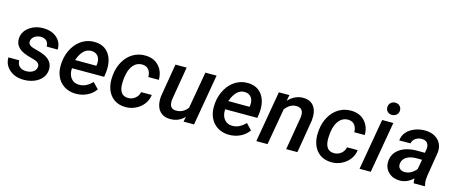

<svg xmlns="http://www.w3.org/2000/svg" viewBox="-44 -1318 4541 1915"><g transform="rotate(15 2226.0 -360.5)"><path d="M323.7 -146.5Q332 -194.8 261 -213.6Q189.9 -232.4 164.1 -243.7Q63.5 -286.6 66.9 -374.5Q69.3 -445.8 131.6 -492.4Q193.8 -539.1 280.8 -538.1Q364.7 -537.1 417.7 -490.7Q470.7 -444.3 469.7 -369.1L355 -369.6Q356 -406.2 335 -427Q314 -447.8 277.3 -448.7Q238.8 -448.7 211.2 -429.7Q183.6 -410.6 179.2 -379.9Q172.4 -335.4 241.7 -318.1Q311 -300.8 344.2 -286.1Q440.9 -243.7 437.5 -153.3Q435.1 -103 404.5 -65.7Q374 -28.3 322.8 -8.5Q271.5 11.2 213.9 9.8Q127.4 8.8 70.6 -40.5Q13.7 -89.8 14.6 -167L126.5 -166.5Q127.4 -124 151.9 -102.1Q176.3 -80.1 218.8 -79.6Q261.7 -79.6 290.3 -97.4Q318.8 -115.2 323.7 -146.5Z M752.4 9.8Q683.6 8.3 633.1 -24.9Q582.5 -58.1 558.3 -115.7Q534.2 -173.3 540 -244.1L541.5 -264.2Q550.3 -344.7 588.6 -408.9Q627 -473.1 684.1 -506.3Q741.2 -539.6 808.1 -538.1Q907.2 -536.1 956.8 -464.4Q1006.3 -392.6 994.1 -277.3L987.3 -226.6H654.8Q650.4 -163.6 680.2 -125Q710 -86.4 762.2 -85.4Q836.9 -83 899.9 -150.4L958.5 -88.9Q925.3 -41.5 871.1 -15.4Q816.9 10.7 752.4 9.8ZM801.8 -443.4Q710 -446.3 664.1 -313.5L883.3 -313L885.3 -323.2Q888.7 -345.7 885.7 -367.2Q880.4 -401.9 858.4 -421.9Q836.4 -441.9 801.8 -443.4Z M1269 -84.5Q1310.5 -83.5 1342.5 -108.6Q1374.5 -133.8 1383.3 -174.3L1492.7 -174.8Q1487.3 -122.6 1454.8 -79.6Q1422.4 -36.6 1371.6 -12.7Q1320.8 11.2 1265.6 9.8Q1197.8 8.8 1149.9 -25.4Q1102.1 -59.6 1080.1 -119.9Q1058.1 -180.2 1065.4 -254.4L1066.9 -271.5Q1075.2 -348.1 1111.6 -410.4Q1147.9 -472.7 1205.6 -506.3Q1263.2 -540 1333.5 -538.1Q1419.4 -536.1 1470.7 -481.2Q1522 -426.3 1522 -338.4H1413.6Q1413.6 -383.8 1391.4 -412.6Q1369.1 -441.4 1327.1 -443.4Q1259.3 -445.3 1220.2 -385.7Q1181.2 -326.2 1178.2 -217.8Q1174.8 -86.4 1269 -84.5Z M1877.9 -52.2Q1817.9 11.7 1727.5 9.8Q1676.3 8.8 1642.3 -15.6Q1608.4 -40 1594 -83.7Q1579.6 -127.4 1585.4 -186.5L1642.6 -528.3H1758.3L1700.7 -185.1Q1698.7 -167 1700.2 -149.9Q1705.1 -89.4 1761.2 -86.9Q1837.9 -84 1885.3 -148.4L1951.7 -528.3H2067.4L1976.1 0H1867.7Z M2334.5 9.8Q2265.6 8.3 2215.1 -24.9Q2164.6 -58.1 2140.4 -115.7Q2116.2 -173.3 2122.1 -244.1L2123.5 -264.2Q2132.3 -344.7 2170.7 -408.9Q2209 -473.1 2266.1 -506.3Q2323.2 -539.6 2390.1 -538.1Q2489.3 -536.1 2538.8 -464.4Q2588.4 -392.6 2576.2 -277.3L2569.3 -226.6H2236.8Q2232.4 -163.6 2262.2 -125Q2292 -86.4 2344.2 -85.4Q2418.9 -83 2481.9 -150.4L2540.5 -88.9Q2507.3 -41.5 2453.1 -15.4Q2398.9 10.7 2334.5 9.8ZM2383.8 -443.4Q2292 -446.3 2246.1 -313.5L2465.3 -313L2467.3 -323.2Q2470.7 -345.7 2467.8 -367.2Q2462.4 -401.9 2440.4 -421.9Q2418.5 -441.9 2383.8 -443.4Z M2819.3 -528.8 2807.6 -466.8Q2875.5 -540 2964.4 -538.1Q3038.6 -536.6 3074.2 -485.1Q3109.9 -433.6 3100.6 -341.3L3043.5 0H2927.7L2985.4 -342.8Q2987.8 -363.8 2985.8 -381.8Q2979.5 -439.9 2916.5 -441.4Q2850.6 -442.4 2800.8 -376.5L2734.9 0H2619.1L2710.4 -528.3Z M3395.5 -84.5Q3437 -83.5 3469 -108.6Q3501 -133.8 3509.8 -174.3L3619.1 -174.8Q3613.8 -122.6 3581.3 -79.6Q3548.8 -36.6 3498 -12.7Q3447.3 11.2 3392.1 9.8Q3324.2 8.8 3276.4 -25.4Q3228.5 -59.6 3206.5 -119.9Q3184.6 -180.2 3191.9 -254.4L3193.4 -271.5Q3201.7 -348.1 3238 -410.4Q3274.4 -472.7 3332 -506.3Q3389.6 -540 3460 -538.1Q3545.9 -536.1 3597.2 -481.2Q3648.4 -426.3 3648.4 -338.4H3540Q3540 -383.8 3517.8 -412.6Q3495.6 -441.4 3453.6 -443.4Q3385.7 -445.3 3346.7 -385.7Q3307.6 -326.2 3304.7 -217.8Q3301.3 -86.4 3395.5 -84.5Z M3800.8 0H3685.1L3776.9 -528.3H3892.6ZM3793.5 -663.6Q3793.5 -690.4 3811 -709.5Q3828.6 -728.5 3858.4 -729.5Q3886.7 -730.5 3905.5 -712.2Q3924.3 -693.8 3924.3 -667.5Q3924.3 -639.6 3906 -621.6Q3887.7 -603.5 3859.4 -602.5Q3831.5 -601.6 3812.5 -619.4Q3793.5 -637.2 3793.5 -663.6Z M4244.1 0Q4238.3 -19.5 4239.3 -49.3Q4173.8 11.7 4098.1 9.8Q4029.3 8.8 3984.1 -34.4Q3939 -77.6 3941.9 -144Q3945.8 -227.5 4014.2 -275.4Q4082.5 -323.2 4197.8 -323.2L4272.9 -322.3L4279.8 -358.4Q4282.7 -377.4 4279.8 -394Q4270 -446.8 4210 -448.2Q4172.9 -449.2 4144.8 -429.4Q4116.7 -409.7 4110.4 -376.5L3994.6 -375.5Q3998 -424.3 4029.3 -461.2Q4060.5 -498 4112.3 -518.6Q4164.1 -539.1 4221.7 -538.1Q4308.1 -536.1 4356.4 -486.1Q4404.8 -436 4396.5 -356.4L4356 -108.9L4352.1 -64.9Q4350.6 -36.1 4359.4 -8.8L4358.9 0ZM4125 -85Q4161.6 -84 4192.9 -101.8Q4224.1 -119.6 4246.1 -147.9L4264.2 -248L4209 -248.5Q4143.6 -248.5 4104.5 -223.9Q4065.4 -199.2 4060.1 -156.2Q4056.2 -123.5 4074.5 -104.7Q4092.8 -85.9 4125 -85Z"/></g></svg>

Font: TypoPRO Roboto
Style: Italic
Weight: 500
Italic angle: -12°
Designer: Google
Version: Version 2.136; 2016